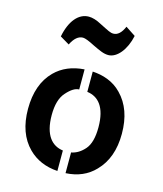

<svg xmlns="http://www.w3.org/2000/svg" viewBox="-114 -836 793 933"><g transform="rotate(15 283.0 -369.0)"><path d="M353 -702C337 -702 328 -708 280 -732C256 -745 235 -751 217 -751C166 -751 126 -704 110 -623L157 -595C173 -628 193 -645 216 -645C227 -645 247 -637 276 -622C312 -605 332 -595 356 -595C399 -595 441 -646 456 -718L406 -751C392 -718 374 -702 353 -702ZM263 13C263 13 263 -90 263 -90C208 -97 166 -140 166 -243C166 -294 177 -333 200 -358C223 -384 244 -397 263 -397C263 -397 263 -498 263 -498C202 -494 153 -473 116 -436C70 -390 47 -325 47 -242C47 -160 70 -96 116 -50C154 -12 203 9 263 13ZM304 -91C304 -91 304 13 304 13C364 10 413 -11 450 -50C496 -97 519 -161 519 -242C519 -325 496 -389 450 -436C409 -479 355 -495 304 -498C304 -498 304 -396 304 -396C360 -389 401 -346 401 -243C401 -192 391 -155 371 -132C351 -109 329 -96 304 -91Z"/></g></svg>

Font: Karla
Style: Bold Stencil
Weight: 400
Designer: Jonathan Pinhorn
Version: Version 1.000